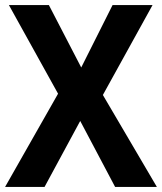

<svg xmlns="http://www.w3.org/2000/svg" viewBox="-20 -734 636 754"><path d="M596 0H432L295 -259L155 0H0L208 -366L15 -714H172L299 -469L422 -714H579L384 -361Z"/></svg>

Font: Noto Sans Devanagari UI SemiCondensed
Style: Bold
Weight: 700
Width: 4
Designer: Jelle Bosma - Monotype Design Team
Foundry: Monotype Imaging Inc.
Version: Version 2.004; ttfautohint (v1.8.4.7-5d5b)